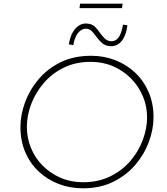

<svg xmlns="http://www.w3.org/2000/svg" viewBox="-20 -1016 907 1043"><path d="M430 7Q360 7 298 -17Q236 -41 189.5 -85Q143 -129 117 -190Q91 -251 91 -326Q91 -392 116 -460Q141 -528 189.5 -585.5Q238 -643 309.5 -678Q381 -713 475 -713Q545 -713 606.5 -689Q668 -665 714.5 -621Q761 -577 787.5 -515.5Q814 -454 814 -380Q814 -314 789 -246Q764 -178 715.5 -121Q667 -64 595.5 -28.5Q524 7 430 7ZM431 -26Q514 -26 579 -58Q644 -90 688.5 -142Q733 -194 756 -256.5Q779 -319 779 -378Q779 -439 756 -493.5Q733 -548 691.5 -590Q650 -632 594.5 -656Q539 -680 473 -680Q390 -680 325.5 -648Q261 -616 216.5 -563.5Q172 -511 149 -449.5Q126 -388 126 -327Q126 -266 148.5 -211.5Q171 -157 212.5 -115.5Q254 -74 309.5 -50Q365 -26 431 -26ZM580 -765Q551 -767 534 -782.5Q517 -798 503 -817Q492 -832 480 -845.5Q468 -859 447 -860Q436 -861 422 -853Q408 -845 396.5 -826Q385 -807 378 -771L354 -775Q360 -814 375 -840Q390 -866 410 -878Q430 -890 451 -888Q479 -887 495.5 -871Q512 -855 524 -836Q536 -820 549 -807Q562 -794 583 -792Q596 -791 609 -798.5Q622 -806 632 -826Q642 -846 648 -882L672 -879Q667 -838 653.5 -812.5Q640 -787 621 -775.5Q602 -764 580 -765ZM415 -996H646L643 -972H412Z"/></svg>

Font: Josefin Sans ExtraLight
Style: Italic
Weight: 250
Italic angle: -7°
Designer: Santiago Orozco
Foundry: Typemade
Version: Version 2.000